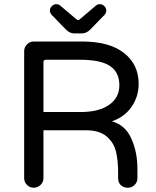

<svg xmlns="http://www.w3.org/2000/svg" viewBox="-20 -878 735 904"><path d="M93.8 -39.1V-636.7Q93.8 -655.3 106.9 -668.9Q120.1 -682.6 138.7 -682.6H366.2Q495.1 -682.6 564 -628.4Q632.8 -574.2 632.8 -483.4Q632.8 -422.9 599.1 -374.5Q565.4 -326.2 503.9 -305.7V-307.6Q568.4 -291 597.7 -227.1Q627 -163.1 627 -84V-39.1Q627 -20.5 613.8 -7.3Q600.6 5.9 582 5.9Q561.5 5.9 548.8 -6.3Q536.1 -18.6 536.1 -39.1V-68.4Q536.1 -117.2 527.3 -159.2Q517.6 -205.1 482.9 -234.9Q448.2 -264.6 385.7 -264.6H184.6V-39.1Q184.6 -20.5 170.9 -7.3Q157.2 5.9 138.7 5.9Q120.1 5.9 106.9 -7.3Q93.8 -20.5 93.8 -39.1ZM542 -476.6Q542 -537.1 498.5 -566.9Q455.1 -596.7 355.5 -596.7H196.3Q184.6 -596.7 184.6 -585V-350.6H360.4Q445.3 -350.6 493.7 -384.3Q542 -418 542 -476.6ZM289.1 -740.2 222.7 -808.6Q214.8 -818.4 214.8 -829.1Q214.8 -839.8 224.1 -849.1Q233.4 -858.4 245.1 -858.4Q255.9 -858.4 263.7 -851.6L339.8 -787.1Q345.7 -783.2 347.7 -783.2Q351.6 -783.2 355.5 -787.1L431.6 -851.6Q439.5 -858.4 450.2 -858.4Q461.9 -858.4 471.2 -849.1Q480.5 -839.8 480.5 -829.1Q480.5 -818.4 472.7 -808.6L406.2 -740.2Q387.7 -720.7 366.2 -720.7H329.1Q307.6 -720.7 289.1 -740.2Z"/></svg>

Font: jf-openhuninn-2.1
Style: Regular
Weight: 400
Designer: [Kosugi Maru]
Designed by MOTOYA      

[Varela Round]
Joe Prince (Latin component); Avraham Cornfeld (Hebrew component)
Foundry: justfont Co., Ltd.
Version: 2.1